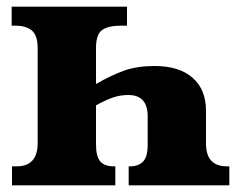

<svg xmlns="http://www.w3.org/2000/svg" viewBox="-20 -556 719 576"><path d="M16 -57H30Q93 -57 93 -127V-412Q93 -449 76 -464Q59 -479 25 -479H15V-536H361V-479H343Q305 -479 286.5 -466Q268 -453 268 -412V-304Q313 -330 352 -344Q391 -358 444 -358Q518 -358 558 -322.5Q598 -287 598 -224V-125Q598 -57 661 -57H668V0H366V-57H370Q395 -57 409 -71Q423 -85 423 -121V-207Q423 -271 365 -271Q341 -271 319 -263.5Q297 -256 268 -240V-123Q268 -86 281 -71.5Q294 -57 321 -57H326V0H16Z"/></svg>

Font: Noto Serif ExtraBold
Style: Regular
Weight: 800
Designer: Monotype Design Team
Foundry: Monotype Imaging Inc.
Version: Version 1.001